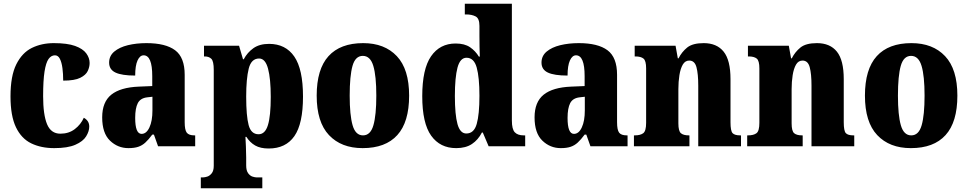

<svg xmlns="http://www.w3.org/2000/svg" viewBox="-20 -780 5162 1024"><path d="M269 10Q199 10 146.5 -15.5Q94 -41 65 -101.5Q36 -162 36 -266Q36 -375 67 -437Q98 -499 150 -524.5Q202 -550 267 -550Q339 -550 380.5 -535Q422 -520 440 -495.5Q458 -471 458 -444Q458 -423 448 -401.5Q438 -380 408 -365Q378 -350 317 -350Q317 -386 313 -416.5Q309 -447 299.5 -466Q290 -485 273 -485Q253 -485 239 -465.5Q225 -446 217.5 -398.5Q210 -351 210 -267Q210 -168 231 -117.5Q252 -67 302 -67Q347 -67 379 -91.5Q411 -116 427 -152Q456 -136 456 -105Q456 -80 439.5 -53Q423 -26 382 -8Q341 10 269 10Z M665 10Q608 10 566.5 -30Q525 -70 525 -154Q525 -236 573.5 -275Q622 -314 720 -318L792 -321V-374Q792 -485 746 -485Q726 -485 713.5 -457.5Q701 -430 701 -377Q630 -377 596 -393Q562 -409 562 -446Q562 -482 589.5 -505Q617 -528 662 -539Q707 -550 761 -550Q863 -550 914 -512Q965 -474 965 -381V-128Q965 -87 976 -72.5Q987 -58 1017 -58H1021V0H823L801 -62H792Q772 -35 755 -19.5Q738 -4 717 3Q696 10 665 10ZM735 -66Q761 -66 777 -100.5Q793 -135 793 -191V-264L766 -261Q729 -257 715 -230Q701 -203 701 -151Q701 -66 735 -66Z M1051 224V166H1064Q1072 166 1085 162Q1098 158 1109 144.5Q1120 131 1120 104V-407Q1120 -454 1107 -466.5Q1094 -479 1072 -479H1068V-536H1255L1276 -464H1280Q1299 -500 1331.5 -523Q1364 -546 1415 -546Q1503 -546 1549.5 -478.5Q1596 -411 1596 -265Q1596 -120 1550 -54Q1504 12 1413 12Q1369 12 1341 -4Q1313 -20 1294 -50H1289Q1290 -26 1291.5 1.5Q1293 29 1293 60V102Q1293 130 1303.5 144Q1314 158 1327 162Q1340 166 1347 166H1379V224ZM1359 -64Q1394 -64 1409 -113Q1424 -162 1424 -263Q1424 -360 1409.5 -414Q1395 -468 1362 -468Q1320 -468 1306.5 -414Q1293 -360 1293 -265Q1293 -162 1306 -113Q1319 -64 1359 -64Z M1914 10Q1800 10 1734.5 -59.5Q1669 -129 1669 -270Q1669 -411 1732 -480.5Q1795 -550 1917 -550Q2031 -550 2096.5 -480.5Q2162 -411 2162 -270Q2162 -129 2099 -59.5Q2036 10 1914 10ZM1916 -58Q1956 -58 1971.5 -112Q1987 -166 1987 -270Q1987 -375 1971 -428.5Q1955 -482 1915 -482Q1875 -482 1860 -428.5Q1845 -375 1845 -270Q1845 -166 1860.5 -112Q1876 -58 1916 -58Z M2413 10Q2327 10 2279.5 -56.5Q2232 -123 2232 -267Q2232 -412 2279 -480Q2326 -548 2410 -548Q2458 -548 2487 -528Q2516 -508 2534 -478H2539Q2538 -500 2537.5 -530.5Q2537 -561 2537 -590V-642Q2537 -682 2516.5 -692.5Q2496 -703 2467 -703H2459V-760H2710V-137Q2710 -91 2725.5 -74.5Q2741 -58 2773 -58H2781V0H2586L2555 -73H2550Q2530 -34 2497 -12Q2464 10 2413 10ZM2467 -68Q2508 -68 2522.5 -119Q2537 -170 2537 -269Q2537 -367 2522.5 -419.5Q2508 -472 2468 -472Q2434 -472 2420 -419.5Q2406 -367 2406 -268Q2406 -168 2420 -118Q2434 -68 2467 -68Z M2971 10Q2914 10 2872.5 -30Q2831 -70 2831 -154Q2831 -236 2879.5 -275Q2928 -314 3026 -318L3098 -321V-374Q3098 -485 3052 -485Q3032 -485 3019.5 -457.5Q3007 -430 3007 -377Q2936 -377 2902 -393Q2868 -409 2868 -446Q2868 -482 2895.5 -505Q2923 -528 2968 -539Q3013 -550 3067 -550Q3169 -550 3220 -512Q3271 -474 3271 -381V-128Q3271 -87 3282 -72.5Q3293 -58 3323 -58H3327V0H3129L3107 -62H3098Q3078 -35 3061 -19.5Q3044 -4 3023 3Q3002 10 2971 10ZM3041 -66Q3067 -66 3083 -100.5Q3099 -135 3099 -191V-264L3072 -261Q3035 -257 3021 -230Q3007 -203 3007 -151Q3007 -66 3041 -66Z M3361 0V-58H3365Q3395 -58 3410.5 -69.5Q3426 -81 3426 -125V-415Q3426 -456 3412 -467.5Q3398 -479 3369 -479H3365V-536H3583L3595 -469H3599Q3616 -503 3645 -526.5Q3674 -550 3733 -550Q3803 -550 3839.5 -504.5Q3876 -459 3876 -358V-128Q3876 -82 3887 -70Q3898 -58 3928 -58H3932V0H3704V-323Q3704 -386 3694.5 -421.5Q3685 -457 3656 -457Q3634 -457 3621.5 -435.5Q3609 -414 3603.5 -379Q3598 -344 3598 -305V-122Q3598 -81 3611.5 -69.5Q3625 -58 3654 -58H3657V0Z M3965 0V-58H3969Q3999 -58 4014.5 -69.5Q4030 -81 4030 -125V-415Q4030 -456 4016 -467.5Q4002 -479 3973 -479H3969V-536H4187L4199 -469H4203Q4220 -503 4249 -526.5Q4278 -550 4337 -550Q4407 -550 4443.5 -504.5Q4480 -459 4480 -358V-128Q4480 -82 4491 -70Q4502 -58 4532 -58H4536V0H4308V-323Q4308 -386 4298.5 -421.5Q4289 -457 4260 -457Q4238 -457 4225.5 -435.5Q4213 -414 4207.5 -379Q4202 -344 4202 -305V-122Q4202 -81 4215.5 -69.5Q4229 -58 4258 -58H4261V0Z M4838 10Q4724 10 4658.5 -59.5Q4593 -129 4593 -270Q4593 -411 4656 -480.5Q4719 -550 4841 -550Q4955 -550 5020.5 -480.5Q5086 -411 5086 -270Q5086 -129 5023 -59.5Q4960 10 4838 10ZM4840 -58Q4880 -58 4895.5 -112Q4911 -166 4911 -270Q4911 -375 4895 -428.5Q4879 -482 4839 -482Q4799 -482 4784 -428.5Q4769 -375 4769 -270Q4769 -166 4784.5 -112Q4800 -58 4840 -58Z"/></svg>

Font: Noto Serif Condensed Black
Style: Regular
Weight: 900
Width: 3
Designer: Monotype Design Team
Foundry: Monotype Imaging Inc.
Version: Version 2.015; ttfautohint (v1.8.4.7-5d5b)